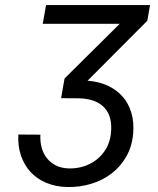

<svg xmlns="http://www.w3.org/2000/svg" viewBox="-20 -731 627 761"><path d="M454.6 -636.7H149.4L162.6 -710.9H574.7L564 -648.9L327.1 -411.1Q372.1 -407.7 407.2 -391.4Q442.4 -375 466.1 -347.9Q489.7 -320.8 500.7 -283.9Q511.7 -247.1 507.8 -201.7Q503.4 -150.4 480.5 -110.4Q457.5 -70.3 422.1 -43.2Q386.7 -16.1 341.3 -2.4Q295.9 11.2 247.1 10.3Q201.2 9.3 164.1 -6.1Q127 -21.5 101.6 -48.8Q76.2 -76.2 63.2 -114Q50.3 -151.9 52.7 -197.8L140.1 -197.3Q138.7 -169.9 145 -146.2Q151.4 -122.6 165.5 -104.5Q179.7 -86.4 201.2 -75.4Q222.7 -64.5 251.5 -63.5Q282.7 -62.5 311.5 -71.5Q340.3 -80.6 363 -98.4Q385.7 -116.2 400.6 -141.8Q415.5 -167.5 419.4 -199.7Q427.2 -267.6 394.8 -303.2Q362.3 -338.9 295.9 -341.3L222.2 -341.8L235.8 -419.9Z"/></svg>

Font: Roboto Mono
Style: Italic
Weight: 400
Designer: Google
Version: Version 2.000985; 2015; ttfautohint (v1.3)